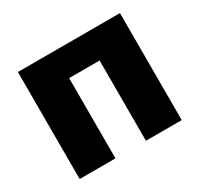

<svg xmlns="http://www.w3.org/2000/svg" viewBox="-117 -664 840 808"><g transform="rotate(-30 303.5 -260.0)"><path d="M55 0H229V-390H377V0H551V-520H55Z"/></g></svg>

Font: Fixel Text ExtraBold
Style: Regular
Weight: 800
Width: 4
Designer: AlfaBravo + MacPaw
Foundry: Kyrylo Tkachov, Marchela Mozhyna, Serhii Makarenko, Maria Weinstein, Zakhar Kryvoshyya
Version: Version 1.211